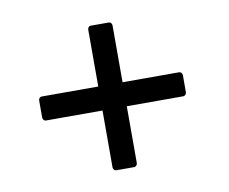

<svg xmlns="http://www.w3.org/2000/svg" viewBox="-61 -643 772 646"><g transform="rotate(-10 325.0 -320.0)"><path d="M348 -73C354 -73 359 -79 359 -85V-279H552C558 -279 563 -285 563 -291V-349C563 -356 558 -361 552 -361H359V-555C359 -562 354 -567 348 -567H286C281 -567 276 -562 276 -555V-361H82C77 -361 72 -356 72 -349V-291C72 -285 77 -279 82 -279H276V-85C276 -79 281 -73 286 -73Z"/></g></svg>

Font: LINE Seed JP_OTF Regular
Style: Regular
Weight: 400
Designer: LY Corporation & Fontrix & Fontworks
Version: Version 1.002